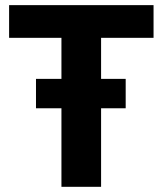

<svg xmlns="http://www.w3.org/2000/svg" viewBox="-20 -720 626 740"><path d="M369.6 -574.2V-416H464.4V-302.7H369.6V0H216.8V-302.7H118.7V-416H216.8V-574.2H15.1V-700.2H571.8V-574.2Z"/></svg>

Font: Selawik
Style: Bold
Weight: 700
Designer: Aaron Bell
Foundry: Microsoft Corporation
Version: Version 1.01